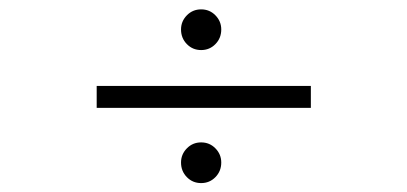

<svg xmlns="http://www.w3.org/2000/svg" viewBox="-20 -516 890 420"><path d="M376 -451.5Q376 -469.5 388.8 -482.5Q401.5 -495.5 420 -495.5Q438.5 -495.5 451.2 -482.5Q464 -469.5 464 -451.5Q464 -432.5 451.2 -419.5Q438.5 -406.5 420 -406.5Q401.5 -406.5 388.8 -419.5Q376 -432.5 376 -451.5ZM191.5 -328H660V-280H191.5ZM376 -160.5Q376 -178.5 388.8 -191.5Q401.5 -204.5 420 -204.5Q438.5 -204.5 451.2 -191.5Q464 -178.5 464 -160.5Q464 -141.5 451.2 -128.5Q438.5 -115.5 420 -115.5Q401.5 -115.5 388.8 -128.5Q376 -141.5 376 -160.5Z"/></svg>

Font: League Mono Wide UltraLight
Style: Regular
Weight: 200
Width: 8
Designer: Tyler Finck
Foundry: The League of Moveable Type / Tyler Finck
Version: Version 2.210